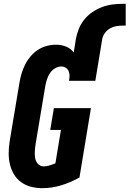

<svg xmlns="http://www.w3.org/2000/svg" viewBox="-20 -977 678 1005"><path d="M202 8Q171 8 142 0.5Q113 -7 90 -24Q67 -41 52.5 -65.5Q38 -90 31.5 -119Q25 -148 25.5 -178.5Q26 -209 31 -240L82 -545Q86 -569 93 -592.5Q100 -616 111.5 -639Q123 -662 140 -682Q157 -702 178.5 -716Q200 -730 224.5 -736.5Q249 -743 273 -743Q301 -743 326 -733Q351 -723 366 -702L377 -772Q382 -799 392.5 -825.5Q403 -852 421 -874.5Q439 -897 463.5 -913.5Q488 -930 514.5 -940Q541 -950 568.5 -953.5Q596 -957 623 -957H638V-843H623Q606 -843 588.5 -840Q571 -837 555.5 -828Q540 -819 529 -804Q518 -789 515 -772L479 -554H341Q344 -567 344 -580Q344 -593 339.5 -604Q335 -615 324.5 -622Q314 -629 301 -629Q284 -629 267.5 -619Q251 -609 241 -593.5Q231 -578 225.5 -560.5Q220 -543 217 -526L166 -221Q164 -209 163 -197Q162 -185 162 -173Q162 -161 164 -149.5Q166 -138 171.5 -128Q177 -118 187 -112Q197 -106 209 -106Q224 -106 239.5 -111Q255 -116 270 -122L299 -297H243L262 -411H456L396 -48Q350 -22 300.5 -7Q251 8 202 8Z"/></svg>

Font: Iosevka SS04 Heavy
Style: Italic
Weight: 900
Italic angle: -9°
Monospace: yes
Designer: Belleve Invis
Foundry: Belleve Invis
Version: Version 19.0.0; ttfautohint (v1.8.4)